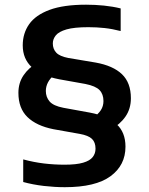

<svg xmlns="http://www.w3.org/2000/svg" viewBox="-20 -768 620 798"><path d="M249.5 10Q207 10 162 4.8Q117 -0.5 76.5 -11.5V-105.5Q121 -93.5 163.2 -88.5Q205.5 -83.5 248.5 -83.5Q297.5 -83.5 325.5 -91.8Q353.5 -100 365.2 -115Q377 -130 377 -150Q377 -176.5 362.2 -190.8Q347.5 -205 311.5 -211.5L202 -231Q131.5 -245 94 -281.5Q56.5 -318 56.5 -382Q56.5 -423.5 77.8 -455Q99 -486.5 137 -508.5L208.5 -459.5Q188.5 -443 179.5 -425.8Q170.5 -408.5 170.5 -390Q170.5 -364.5 186.2 -346.2Q202 -328 243.5 -320L353.5 -300Q427 -286 464.2 -252.2Q501.5 -218.5 501.5 -158.5Q501.5 -81 439.2 -35.5Q377 10 249.5 10ZM439.5 -229 364 -276.5Q388.5 -293.5 399.2 -310.2Q410 -327 410 -348Q410 -376.5 393.8 -393.5Q377.5 -410.5 335 -419L226 -438.5Q151 -453 112.8 -488Q74.5 -523 74.5 -579.5Q74.5 -629.5 101.2 -667.5Q128 -705.5 186 -727Q244 -748.5 338 -748.5Q375 -748.5 412 -744.8Q449 -741 481.5 -733V-639Q446.5 -648 414.2 -651.5Q382 -655 347.5 -655Q288.5 -655 256.5 -645.8Q224.5 -636.5 212 -621Q199.5 -605.5 199.5 -587.5Q199.5 -564.5 213.8 -549.2Q228 -534 264 -527L377.5 -508Q450 -495 487 -459.5Q524 -424 524 -359.5Q524 -316 501.5 -283.5Q479 -251 439.5 -229Z"/></svg>

Font: Encode Sans SC SemiExpanded SemiBold
Style: Regular
Weight: 600
Width: 6
Designer: Multiple Designers
Foundry: Impallari Type
Version: Version 3.002